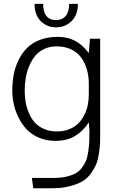

<svg xmlns="http://www.w3.org/2000/svg" viewBox="-20 -738 613 1006"><path d="M273.4 -594.7Q226.1 -594.7 193.6 -627.2Q161.1 -659.7 161.1 -717.8H206.1Q206.1 -675.3 223.4 -654.1Q240.7 -632.8 273.4 -632.8Q305.7 -632.8 324 -654.3Q342.3 -675.8 342.3 -717.8H388.2Q388.2 -660.2 355 -627.4Q321.8 -594.7 273.4 -594.7ZM154.3 248.5 147 194.3H260.3Q297.9 194.3 326.7 187.7Q355.5 181.2 375.2 170.7Q395 160.2 408.9 141.4Q422.9 122.6 430.7 104Q438.5 85.4 442.6 55.9Q446.8 26.4 447.8 1.7Q448.7 -22.9 448.7 -60.5Q448.7 -55.2 447.8 -63Q445.3 -96.7 445.3 -96.7Q414.6 -50.3 372.6 -25.1Q330.6 0 270 0Q222.2 0 182.9 -17.1Q143.6 -34.2 118.4 -61.5Q93.3 -88.9 76.2 -124Q59.1 -159.2 51.8 -194.1Q44.4 -229 44.4 -263.2Q44.4 -306.2 51.5 -345Q58.6 -383.8 76.2 -420.9Q93.8 -458 120.1 -485.1Q146.5 -512.2 188 -528.6Q229.5 -544.9 281.7 -544.9Q333 -544.9 372.3 -524.7Q411.6 -504.4 445.3 -460L451.2 -535.2H504.9V-39.1Q504.9 -6.8 504.2 12.9Q503.4 32.7 498.3 66.7Q493.2 100.6 484.1 122.3Q475.1 144 456.5 170.4Q438 196.8 411.9 211.9Q385.7 227.1 345 237.8Q304.2 248.5 252.4 248.5ZM277.8 -49.3Q313.5 -49.3 342.3 -60.8Q371.1 -72.3 389.9 -91.1Q408.7 -109.9 421.6 -135.3Q434.6 -160.6 439.9 -187.7Q445.3 -214.8 445.3 -243.7V-299.3Q445.3 -337.4 436 -371.1Q426.8 -404.8 407.5 -433.3Q388.2 -461.9 354.5 -478.5Q320.8 -495.1 276.4 -495.1Q240.2 -495.1 211.2 -481.2Q182.1 -467.3 163.6 -444.3Q145 -421.4 132.3 -390.6Q119.6 -359.9 114.5 -327.9Q109.4 -295.9 109.4 -262.2Q109.4 -232.4 114 -204.3Q118.7 -176.3 130.6 -147.5Q142.6 -118.7 161.1 -97.4Q179.7 -76.2 209.7 -62.7Q239.7 -49.3 277.8 -49.3Z"/></svg>

Font: Oxygen Light
Style: Regular
Weight: 300
Designer: vernon adams
Foundry: Vernon Adams
Version: Version Release 0.2.3 webfont; ttfautohint (v0.93.3-1d66) -l